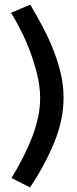

<svg xmlns="http://www.w3.org/2000/svg" viewBox="-20 -770 336 837"><path d="M257 -346Q257 -246 215.5 -146.5Q174 -47 111 47L30 6Q87 -86 121 -175Q155 -264 155 -343Q155 -393 141.5 -447.5Q128 -502 108.5 -552.5Q89 -603 67 -645.5Q45 -688 28 -714L112 -750Q142 -699 168.5 -648.5Q195 -598 214.5 -547.5Q234 -497 245.5 -447Q257 -397 257 -346Z"/></svg>

Font: Oxford Sans SemiBold
Style: Regular
Weight: 600
Designer: Matt McInerney, Pablo Impallari, Rodrigo Fuenzalida
Foundry: Matt McInerney, Pablo Impallari, Rodrigo Fuenzalida
Version: Version 3.000g; ttfautohint (v1.5) -l 8 -r 28 -G 28 -x 14 -D